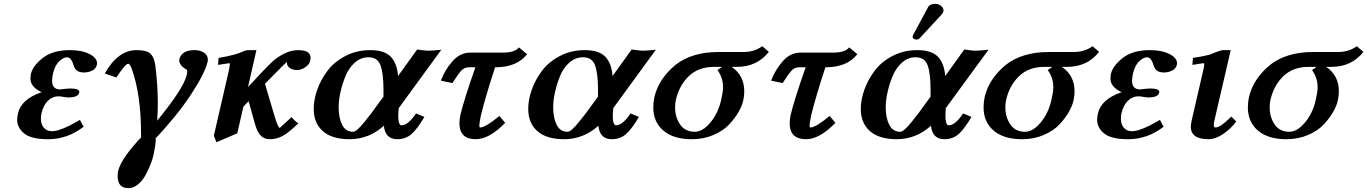

<svg xmlns="http://www.w3.org/2000/svg" viewBox="-20 -702 7015 985"><path d="M192.9 -121.1Q189.9 -106 189.9 -92.8Q189.9 -64 205.1 -46.4Q220.2 -28.8 247.1 -28.8Q291 -28.8 390.1 -86.9L409.2 -51.8Q326.2 12.2 227.1 12.2Q140.1 12.2 104 -17.3Q67.9 -46.9 67.9 -88.9Q67.9 -100.1 71.8 -118.2Q87.9 -193.4 193.8 -229Q135.7 -255.9 136.2 -299.8Q136.2 -305.7 138.2 -321.8Q147.9 -363.8 199 -404.3Q250 -444.8 338.9 -444.8Q399.9 -444.8 439 -424.8Q478 -404.8 478 -377Q478 -373 477.1 -370.1Q472.2 -349.1 452.1 -339.6Q432.1 -330.1 411.1 -330.1Q368.2 -330.1 358.9 -363.8Q345.7 -407.7 325.2 -408.2Q305.2 -408.2 283.7 -387.7Q262.2 -367.2 252 -325.2Q247.1 -300.3 247.1 -288.1Q247.1 -243.2 289.1 -243.2Q292 -244.1 296.9 -244.1Q324.7 -248 340.8 -248Q386.7 -248 387.2 -230Q387.2 -228 386.2 -227.1Q381.3 -202.1 330.1 -202.1Q327.1 -202.1 322.5 -202.6Q317.9 -203.1 312 -204.1Q306.2 -205.1 303.2 -205.1Q288.1 -208 279.8 -208Q249 -208 225.8 -185.1Q202.6 -162.1 192.9 -121.1Z M1045.4 -386.2Q1030.3 -324.2 959.5 -216.6Q888.7 -108.9 774.4 12.2L779.8 8.8Q777.8 47.9 766.6 96.2Q762.7 114.3 753.7 137.7Q744.6 161.1 729 191.7Q713.4 222.2 689.5 242.7Q665.5 263.2 638.7 263.2Q583.5 263.2 583.5 201.2Q583.5 186 586.4 173.8Q603.5 107.9 707.5 -1L703.6 2V-15.1Q703.6 -218.3 654.8 -352.1Q646 -375 637.7 -375Q623.5 -375 576.7 -304.2L517.6 -325.2Q585.4 -445.3 680.7 -444.8Q734.9 -444.8 753.7 -424.8Q772.5 -404.8 777.3 -362.8Q789.6 -261.7 789.6 -174.8Q789.6 -130.9 786.6 -83Q921.4 -248 937.5 -315.9Q940.4 -328.1 940.4 -334Q940.4 -342.8 934.6 -347.2Q921.4 -353 910.4 -366Q899.4 -378.9 899.4 -393.1Q899.4 -394 899.9 -396Q900.4 -397.9 900.4 -398.9Q912.6 -444.8 977.5 -444.8Q1007.3 -444.8 1026.9 -431.4Q1046.4 -418 1046.4 -396Q1046.4 -395 1045.9 -391.6Q1045.4 -388.2 1045.4 -386.2Z M1571.3 -390.1Q1568.4 -373 1547.4 -357.9Q1526.4 -342.8 1504.4 -342.8Q1480.5 -342.8 1466.3 -353.3Q1452.1 -363.8 1452.1 -378.9Q1452.1 -382.8 1453.6 -384.8Q1445.8 -380.9 1381.3 -314.9L1339.4 -272Q1355.5 -218.8 1387.2 -110.8Q1406.2 -45.9 1415.5 -45.9L1421.4 -51.3Q1427.2 -56.6 1443.8 -71.8Q1460.4 -86.9 1475.6 -101.1Q1503.4 -70.3 1511.2 -69.8Q1460.4 -21 1429.9 -4.4Q1399.4 12.2 1364.3 12.2Q1337.4 12.2 1319.3 -4.4Q1301.3 -21 1288.6 -64Q1257.8 -176.8 1255.4 -183.1L1228.5 -154.8L1197.3 -18.1L1090.3 27.8L1077.1 -5.9L1153.3 -336.9Q1159.2 -365.7 1159.2 -371.8Q1159.2 -377.9 1156.2 -377.9Q1152.3 -377.9 1098.1 -369.1L1101.6 -404.8Q1185.5 -418.9 1227.5 -438Q1238.8 -444.8 1258.3 -444.8H1295.4L1252.4 -255.9Q1261.2 -265.6 1283.2 -288.3Q1305.2 -311 1317.4 -325.2Q1358.4 -368.2 1379.4 -387.7Q1400.4 -407.2 1436.3 -426Q1472.2 -444.8 1509.3 -444.8Q1573.2 -444.8 1573.2 -405.8Q1573.2 -396 1571.3 -390.1Z M1879.4 -444.8Q1952.6 -444.8 1984.9 -410.9Q2017.1 -377 2022 -312L2120.1 -448.2Q2157.2 -442.4 2176.3 -441.9Q2196.3 -441.9 2244.1 -446.8L2025.4 -147Q2023.4 -123 2022.9 -111.8Q2022.9 -58.6 2040 -59.1Q2073.2 -59.1 2114.3 -120.1L2157.2 -102.1Q2120.1 -39.1 2090.1 -13.4Q2060.1 12.2 2018.1 12.2Q1956.1 12.2 1949.2 -57.1Q1874 11.7 1773.9 12.2Q1683.1 12.2 1636.2 -29.3Q1589.4 -70.8 1589.4 -143.1Q1589.4 -189.9 1607.2 -241Q1625 -292 1659.7 -338.4Q1694.3 -384.8 1752 -414.8Q1809.6 -444.8 1879.4 -444.8ZM1947.3 -206.1V-241.2Q1947.3 -325.2 1932.1 -366.7Q1917 -408.2 1870.1 -408.2Q1831.1 -408.2 1800 -380.6Q1769 -353 1752.2 -311Q1735.4 -269 1726.3 -227.5Q1717.3 -186 1717.3 -151.9Q1717.3 -97.7 1735.1 -61.8Q1752.9 -25.9 1791 -25.9Q1799.8 -25.9 1814 -37.8Q1828.1 -49.8 1850.1 -76.9Q1872.1 -104 1886.2 -122.6Q1900.4 -141.1 1928.2 -180.2Z M2393.1 -432.1H2557.6Q2622.6 -432.1 2642.1 -459L2684.1 -423.8Q2630.9 -356.9 2522.9 -356.9H2520Q2471.2 -208 2446.8 -108.9Q2439 -68.8 2439 -58.1Q2439 -48.3 2442.9 -47.9Q2469.7 -47.9 2542 -106.9L2571.8 -71.8Q2489.7 12.2 2420.9 12.2Q2336.9 12.2 2336.9 -69.8Q2336.9 -86.9 2341.8 -111.8Q2359.9 -189 2418.9 -356.9H2385.7Q2363.8 -356.9 2348.4 -341.6Q2333 -326.2 2300.8 -275.9L2241.7 -288.1Q2261.7 -342.3 2300.8 -387.2Q2339.8 -432.1 2393.1 -432.1Z M2980 -444.8Q3053.2 -444.8 3085.4 -410.9Q3117.7 -377 3122.6 -312L3220.7 -448.2Q3257.8 -442.4 3276.9 -441.9Q3296.9 -441.9 3344.7 -446.8L3126 -147Q3124 -123 3123.5 -111.8Q3123.5 -58.6 3140.6 -59.1Q3173.8 -59.1 3214.8 -120.1L3257.8 -102.1Q3220.7 -39.1 3190.7 -13.4Q3160.6 12.2 3118.7 12.2Q3056.6 12.2 3049.8 -57.1Q2974.6 11.7 2874.5 12.2Q2783.7 12.2 2736.8 -29.3Q2689.9 -70.8 2689.9 -143.1Q2689.9 -189.9 2707.8 -241Q2725.6 -292 2760.3 -338.4Q2794.9 -384.8 2852.5 -414.8Q2910.2 -444.8 2980 -444.8ZM3047.9 -206.1V-241.2Q3047.9 -325.2 3032.7 -366.7Q3017.6 -408.2 2970.7 -408.2Q2931.6 -408.2 2900.6 -380.6Q2869.6 -353 2852.8 -311Q2835.9 -269 2826.9 -227.5Q2817.9 -186 2817.9 -151.9Q2817.9 -97.7 2835.7 -61.8Q2853.5 -25.9 2891.6 -25.9Q2900.4 -25.9 2914.6 -37.8Q2928.7 -49.8 2950.7 -76.9Q2972.7 -104 2986.8 -122.6Q3001 -141.1 3028.8 -180.2Z M3544.4 -25.9Q3584.5 -25.9 3624 -73Q3663.6 -120.1 3679.2 -187Q3689 -229 3689.5 -253.9Q3689.5 -302.7 3660.6 -342.8Q3665.5 -345.7 3670.4 -348.9Q3675.3 -352.1 3679 -355Q3682.6 -357.9 3682.6 -358.9H3642.6Q3563.5 -358.9 3513.9 -311.5Q3464.4 -264.2 3447.3 -189Q3443.4 -173.8 3443.4 -150.9Q3443.4 -101.1 3469 -63.5Q3494.6 -25.9 3544.4 -25.9ZM3445.3 -369.1Q3530.3 -435.1 3664.6 -435.1H3794.4Q3848.6 -435.1 3890.6 -464.8L3924.3 -436Q3864.3 -358.9 3759.3 -358.9H3733.4Q3798.3 -314.9 3798.3 -232.9Q3798.3 -210 3792.5 -184.1Q3786.6 -159.2 3769.5 -128.7Q3752.4 -98.1 3722.4 -65.2Q3692.4 -32.2 3641.4 -10Q3590.3 12.2 3529.3 12.2Q3435.1 12.2 3383.3 -32Q3331.5 -76.2 3331.5 -150.9Q3331.5 -177.7 3337.4 -205.1Q3359.4 -297.4 3445.3 -369.1Z M4087.4 -432.1H4252Q4316.9 -432.1 4336.4 -459L4378.4 -423.8Q4325.2 -356.9 4217.3 -356.9H4214.4Q4165.5 -208 4141.1 -108.9Q4133.3 -68.8 4133.3 -58.1Q4133.3 -48.3 4137.2 -47.9Q4164.1 -47.9 4236.3 -106.9L4266.1 -71.8Q4184.1 12.2 4115.2 12.2Q4031.2 12.2 4031.2 -69.8Q4031.2 -86.9 4036.1 -111.8Q4054.2 -189 4113.3 -356.9H4080.1Q4058.1 -356.9 4042.7 -341.6Q4027.3 -326.2 3995.1 -275.9L3936 -288.1Q3956.1 -342.3 3995.1 -387.2Q4034.2 -432.1 4087.4 -432.1Z M4686 -444.8Q4759.3 -444.8 4791.7 -410.9Q4824.2 -377 4829.1 -312L4927.2 -448.2Q4964.4 -442.4 4982.9 -441.9Q5002.9 -441.9 5051.3 -446.8L4832 -147Q4830.1 -123 4830.1 -111.8Q4830.1 -58.6 4847.2 -59.1Q4880.4 -59.1 4920.9 -120.1L4963.9 -102.1Q4926.8 -39.1 4897 -13.4Q4867.2 12.2 4825.2 12.2Q4763.2 12.2 4755.9 -57.1Q4680.7 11.7 4581.1 12.2Q4490.2 12.2 4443.1 -29.3Q4396 -70.8 4396 -143.1Q4396 -189.9 4414.1 -241Q4432.1 -292 4466.6 -338.4Q4501 -384.8 4558.6 -414.8Q4616.2 -444.8 4686 -444.8ZM4753.9 -206.1V-241.2Q4753.9 -325.2 4739 -366.7Q4724.1 -408.2 4677.2 -408.2Q4638.2 -408.2 4607.2 -380.6Q4576.2 -353 4559.1 -311Q4542 -269 4533 -227.5Q4523.9 -186 4523.9 -151.9Q4523.9 -97.7 4542 -61.8Q4560.1 -25.9 4598.1 -25.9Q4606.9 -25.9 4621.1 -37.8Q4635.3 -49.8 4657.2 -76.9Q4679.2 -104 4693.1 -122.6Q4707 -141.1 4734.9 -180.2ZM4779.3 -682.1Q4794.4 -682.1 4807.4 -672.1Q4820.3 -662.1 4820.3 -648.9V-645Q4818.4 -635.3 4811 -627.9L4698.2 -505.9Q4692.4 -499 4680.2 -499Q4674.3 -499 4668.2 -502.9Q4662.1 -506.8 4662.1 -512.2Q4662.1 -518.1 4665 -523.9L4742.2 -667Q4750.5 -682.1 4779.3 -682.1Z M5238.8 -25.9Q5278.8 -25.9 5318.4 -73Q5357.9 -120.1 5373.5 -187Q5383.3 -229 5383.8 -253.9Q5383.8 -302.7 5355 -342.8Q5359.9 -345.7 5364.7 -348.9Q5369.6 -352.1 5373.3 -355Q5377 -357.9 5377 -358.9H5336.9Q5257.8 -358.9 5208.3 -311.5Q5158.7 -264.2 5141.6 -189Q5137.7 -173.8 5137.7 -150.9Q5137.7 -101.1 5163.3 -63.5Q5189 -25.9 5238.8 -25.9ZM5139.6 -369.1Q5224.6 -435.1 5358.9 -435.1H5488.8Q5543 -435.1 5585 -464.8L5618.7 -436Q5558.6 -358.9 5453.6 -358.9H5427.7Q5492.7 -314.9 5492.7 -232.9Q5492.7 -210 5486.8 -184.1Q5481 -159.2 5463.9 -128.7Q5446.8 -98.1 5416.7 -65.2Q5386.7 -32.2 5335.7 -10Q5284.7 12.2 5223.6 12.2Q5129.4 12.2 5077.6 -32Q5025.9 -76.2 5025.9 -150.9Q5025.9 -177.7 5031.7 -205.1Q5053.7 -297.4 5139.6 -369.1Z M5733.4 -121.1Q5730.5 -106 5730.5 -92.8Q5730.5 -64 5745.6 -46.4Q5760.7 -28.8 5787.6 -28.8Q5831.5 -28.8 5930.7 -86.9L5949.7 -51.8Q5866.7 12.2 5767.6 12.2Q5680.7 12.2 5644.5 -17.3Q5608.4 -46.9 5608.4 -88.9Q5608.4 -100.1 5612.3 -118.2Q5628.4 -193.4 5734.4 -229Q5676.3 -255.9 5676.8 -299.8Q5676.8 -305.7 5678.7 -321.8Q5688.5 -363.8 5739.5 -404.3Q5790.5 -444.8 5879.4 -444.8Q5940.4 -444.8 5979.5 -424.8Q6018.6 -404.8 6018.6 -377Q6018.6 -373 6017.6 -370.1Q6012.7 -349.1 5992.7 -339.6Q5972.7 -330.1 5951.7 -330.1Q5908.7 -330.1 5899.4 -363.8Q5886.2 -407.7 5865.7 -408.2Q5845.7 -408.2 5824.2 -387.7Q5802.7 -367.2 5792.5 -325.2Q5787.6 -300.3 5787.6 -288.1Q5787.6 -243.2 5829.6 -243.2Q5832.5 -244.1 5837.4 -244.1Q5865.2 -248 5881.3 -248Q5927.2 -248 5927.7 -230Q5927.7 -228 5926.8 -227.1Q5921.9 -202.1 5870.6 -202.1Q5867.7 -202.1 5863 -202.6Q5858.4 -203.1 5852.5 -204.1Q5846.7 -205.1 5843.8 -205.1Q5828.6 -208 5820.3 -208Q5789.6 -208 5766.4 -185.1Q5743.2 -162.1 5733.4 -121.1Z M6293.9 -444.8 6210 -83Q6207 -68.8 6207 -61Q6207 -47.9 6215.3 -47.9Q6241.2 -47.9 6296.9 -104L6322.3 -79.1Q6294.4 -41 6254.9 -14.4Q6215.3 12.2 6180.2 12.2Q6089.4 12.2 6088.9 -51.8Q6088.9 -60.5 6093.3 -83L6151.9 -336.9Q6157.7 -361.8 6158.2 -371.1Q6158.2 -377.9 6153.3 -377.9Q6151.4 -377.9 6097.2 -369.1L6100.1 -404.8Q6157.2 -413.6 6187 -421.9Q6191.9 -423.8 6198 -426.5Q6204.1 -429.2 6211.7 -432.1Q6219.2 -435.1 6222.2 -436Q6244.1 -444.8 6257.3 -444.8Z M6594.7 -25.9Q6634.8 -25.9 6674.3 -73Q6713.9 -120.1 6729.5 -187Q6739.3 -229 6739.7 -253.9Q6739.7 -302.7 6710.9 -342.8Q6715.8 -345.7 6720.7 -348.9Q6725.6 -352.1 6729.2 -355Q6732.9 -357.9 6732.9 -358.9H6692.9Q6613.8 -358.9 6564.2 -311.5Q6514.6 -264.2 6497.6 -189Q6493.7 -173.8 6493.7 -150.9Q6493.7 -101.1 6519.3 -63.5Q6544.9 -25.9 6594.7 -25.9ZM6495.6 -369.1Q6580.6 -435.1 6714.8 -435.1H6844.7Q6898.9 -435.1 6940.9 -464.8L6974.6 -436Q6914.6 -358.9 6809.6 -358.9H6783.7Q6848.6 -314.9 6848.6 -232.9Q6848.6 -210 6842.8 -184.1Q6836.9 -159.2 6819.8 -128.7Q6802.7 -98.1 6772.7 -65.2Q6742.7 -32.2 6691.7 -10Q6640.6 12.2 6579.6 12.2Q6485.4 12.2 6433.6 -32Q6381.8 -76.2 6381.8 -150.9Q6381.8 -177.7 6387.7 -205.1Q6409.7 -297.4 6495.6 -369.1Z"/></svg>

Font: Linux Libertine
Style: Semibold Italic
Weight: 600
Italic angle: -11.5°
Designer: Philipp H. Poll
Foundry: Philipp H. Poll
Version: Version 5.1.2 ; ttfautohint (v0.9)